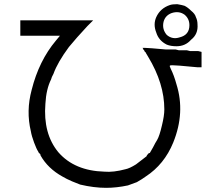

<svg xmlns="http://www.w3.org/2000/svg" viewBox="-20 -860 1040 927"><path d="M78.1 -761.7H429.7L402.3 -734.4Q347.7 -675.8 312.5 -632.8Q257.8 -558.6 238.3 -503.9Q234.4 -496.1 230.5 -488.3Q226.6 -476.6 226.6 -476.6Q203.1 -429.7 199.2 -359.4Q187.5 -214.8 261.7 -125Q339.8 -35.2 484.4 -31.2Q527.3 -27.3 585.9 -43Q605.5 -46.9 636.7 -66.4Q668 -89.8 687.5 -105.5Q687.5 -109.4 695.3 -117.2L699.2 -121.1H703.1Q707 -128.9 718.8 -148.4Q730.5 -171.9 738.3 -183.6Q750 -203.1 761.7 -253.9Q773.4 -300.8 773.4 -332Q773.4 -457 695.3 -585.9Q683.6 -605.5 683.6 -605.5Q683.6 -609.4 679.7 -609.4Q679.7 -609.4 675.8 -617.2L671.9 -621.1Q671.9 -625 668 -628.9H679.7Q695.3 -628.9 781.2 -621.1H812.5H828.1L843.8 -617.2Q875 -617.2 882.8 -617.2L898.4 -613.3H914.1Q929.7 -613.3 937.5 -613.3L953.1 -609.4V-601.6Q953.1 -589.8 953.1 -562.5V-535.2H933.6Q894.5 -539.1 847.7 -543Q800.8 -546.9 800.8 -543Q796.9 -543 804.7 -527.3Q820.3 -496.1 832 -453.1Q875 -316.4 816.4 -171.9Q773.4 -66.4 683.6 -7.8Q668 3.9 640.6 19.5Q609.4 31.2 597.7 35.2Q543 46.9 492.2 46.9Q433.6 46.9 367.2 31.2Q355.5 27.3 328.1 15.6Q300.8 3.9 281.2 -7.8Q210.9 -46.9 175.8 -109.4Q175.8 -117.2 168 -121.1L164.1 -128.9Q156.2 -140.6 144.5 -171.9Q132.8 -203.1 128.9 -226.6Q105.5 -324.2 132.8 -425.8Q168 -566.4 250 -664.1L269.5 -687.5Q140.6 -687.5 78.1 -687.5ZM835.9 -839.8Q859.4 -835.9 871.1 -832Q886.7 -824.2 902.3 -808.6Q921.9 -793 925.8 -777.3Q933.6 -761.7 933.6 -742.2Q937.5 -695.3 902.3 -668Q875 -636.7 832 -636.7Q804.7 -636.7 785.2 -644.5Q746.1 -664.1 734.4 -703.1Q718.8 -742.2 734.4 -777.3Q753.9 -820.3 800.8 -835.9Q812.5 -839.8 835.9 -839.8ZM871.1 -789.1Q843.8 -808.6 808.6 -796.9Q777.3 -785.2 769.5 -753.9Q761.7 -718.8 785.2 -691.4Q812.5 -668 847.7 -679.7Q894.5 -691.4 894.5 -738.3Q894.5 -769.5 871.1 -789.1Z"/></svg>

Font: 和音 by 宁静之雨，公众号njzyshare
Style: Regular
Weight: 400
Designer: Steve Matteson
Foundry: Ascender Corporation
Version: Version 6.00;June 8, 2018;FontCreator 11.0.0.2388 32-bit